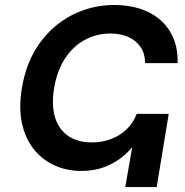

<svg xmlns="http://www.w3.org/2000/svg" viewBox="-20 -759 752 779"><path d="M310.1 -65.4Q250.5 -65.4 200.4 -88.4Q150.4 -111.3 116.2 -154.8Q82 -198.2 68.8 -260.5Q55.7 -322.8 68.8 -401.9Q86.4 -507.8 140.6 -583.3Q194.8 -658.7 273.9 -698.7Q353 -738.8 444.3 -738.8Q502 -738.8 549.6 -723.1Q597.2 -707.5 631.6 -677Q666 -646.5 684.1 -602.8Q702.1 -559.1 700.7 -502.9H568.8Q568.4 -541.5 550.3 -568.1Q532.2 -594.7 501 -608.9Q469.7 -623 428.2 -623Q371.1 -623 323.5 -596.9Q275.9 -570.8 243.7 -521.5Q211.4 -472.2 199.7 -402.3Q188 -331.1 203.6 -281.7Q219.2 -232.4 257.8 -206.8Q296.4 -181.2 353 -181.2Q394 -181.2 429.9 -194.6Q465.8 -208 493.2 -233.9Q520.5 -259.8 534.7 -296.9H582Q570.8 -249 547.4 -207Q523.9 -165 489.3 -133.3Q454.6 -101.6 409.4 -83.5Q364.3 -65.4 310.1 -65.4ZM488.3 0 539.6 -296.9H664.6L615.7 0Z"/></svg>

Font: Inter 18pt SemiBold
Style: Italic
Weight: 600
Italic angle: -9.3988°
Designer: Rasmus Andersson
Foundry: rsms
Version: Version 4.001;git-66647c0bb